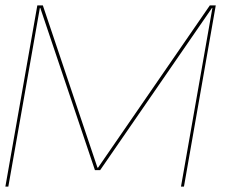

<svg xmlns="http://www.w3.org/2000/svg" viewBox="-21 -695 858 715"><path d="M-1 0 118 -675H138.5L342 -70.5H344L760.5 -675H782.5L664 0H653L770 -665.5H768.5L352 -61.5H332.5L129 -665.5H127.5L10 0Z"/></svg>

Font: Anybody ExtraExpanded Thin
Style: Italic
Weight: 100
Width: 8
Italic angle: -10°
Designer: Tyler Finck
Foundry: Etcetera Type Company
Version: Version 1.010; ttfautohint (v1.8.3) -l 8 -r 50 -G 200 -x 14 